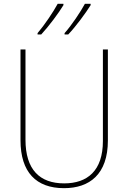

<svg xmlns="http://www.w3.org/2000/svg" viewBox="-20 -972 669 1002"><path d="M453 -945V-952H423C401 -911 353 -839 317 -799V-792H336C377 -835 428 -905 453 -945ZM311 -945V-952H281C259 -911 212 -841 176 -799V-792H195C235 -835 287 -905 311 -945ZM543 -239V-714H517V-236C517 -81 436 -15 315 -15C187 -15 113 -87 113 -243V-714H87V-240C87 -73 169 10 314 10C447 10 543 -62 543 -239Z"/></svg>

Font: Noto Sans Sinhala SemiCondensed Thin
Style: Regular
Weight: 100
Width: 4
Designer: Jelle Bosma - Monotype Design Team
Foundry: Monotype Imaging Inc.
Version: Version 2.006